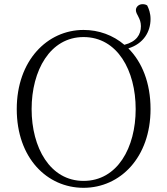

<svg xmlns="http://www.w3.org/2000/svg" viewBox="-20 -882 799 917"><path d="M131 -361C131 -545 219 -705 379 -705C541 -705 628 -545 628 -361C628 -177 541 -18 379 -18C219 -18 131 -177 131 -361ZM379 -739C206 -739 60 -593 60 -361C60 -127 205 15 379 15C554 15 699 -130 699 -361C699 -487 658 -586 593 -651C665 -673 699 -730 699 -791C699 -819 691 -840 683 -856C676 -861 668 -862 660 -862C642 -862 629 -848 629 -834C629 -812 653 -796 653 -757C653 -717 632 -683 574 -668C520 -714 452 -739 379 -739Z"/></svg>

Font: Noto Serif TC ExtraLight
Style: Regular
Weight: 200
Designer: Ryoko NISHIZUKA 西塚涼子 (kana & ideographs); Frank Grießhammer (Latin, Greek & Cyrillic); Wenlong ZHANG 张文龙 (bopomofo); San
Foundry: Adobe
Version: Version 2.001;hotconv 1.1.0;makeotfexe 2.6.0